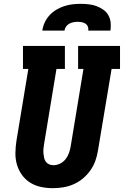

<svg xmlns="http://www.w3.org/2000/svg" viewBox="-20 -975 647 1003"><path d="M256 8Q224 8 193.5 1.5Q163 -5 137.5 -21Q112 -37 94.5 -61.5Q77 -86 68.5 -115Q60 -144 60.5 -176Q61 -208 66 -240L128 -615H100V-735H319V-615H275L210 -221Q208 -209 207 -197Q206 -185 207 -173.5Q208 -162 210.5 -150.5Q213 -139 219.5 -130Q226 -121 236.5 -116.5Q247 -112 259 -112Q277 -112 294 -120.5Q311 -129 322.5 -143.5Q334 -158 340 -175Q346 -192 349 -209L416 -615H388V-735H607V-615H563L492 -190Q488 -163 478.5 -136Q469 -109 452.5 -85.5Q436 -62 413.5 -43Q391 -24 364.5 -12.5Q338 -1 310.5 3.5Q283 8 256 8ZM201 -815Q204 -837 213.5 -857.5Q223 -878 238.5 -895Q254 -912 274 -924Q294 -936 315.5 -943Q337 -950 358.5 -952.5Q380 -955 402 -955Q423 -955 444 -952.5Q465 -950 484 -943Q503 -936 519.5 -924.5Q536 -913 546 -895.5Q556 -878 558 -857Q560 -836 557 -815H441Q443 -826 439 -836Q435 -846 426.5 -851.5Q418 -857 407.5 -859Q397 -861 386 -861Q375 -861 364 -859Q353 -857 342.5 -851.5Q332 -846 325 -836Q318 -826 317 -815Z"/></svg>

Font: Iosevka Curly Slab HvEx
Style: Italic
Weight: 900
Width: 7
Italic angle: -9°
Monospace: yes
Designer: Belleve Invis
Foundry: Belleve Invis
Version: Version 11.1.0; ttfautohint (v1.8.3)